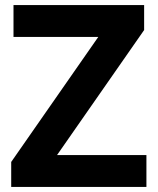

<svg xmlns="http://www.w3.org/2000/svg" viewBox="-20 -734 619 754"><path d="M555 0H24V-98L366 -589H33V-714H546V-616L204 -125H555Z"/></svg>

Font: Noto Sans Sinhala
Style: Regular
Weight: 400
Designer: Jelle Bosma - Monotype Design Team
Foundry: Monotype Imaging Inc.
Version: Version 2.006